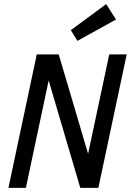

<svg xmlns="http://www.w3.org/2000/svg" viewBox="-20 -915 637 935"><path d="M21 0 159 -650H266L409 -166L512 -650H597L459 0H371L217 -523L106 0ZM357 -716 325 -768 497 -895 545 -820Z"/></svg>

Font: Sometype Mono Medium
Style: Italic
Weight: 500
Italic angle: -12°
Monospace: yes
Designer: Ryoichi Tsunekawa
Foundry: Dharma Type
Version: Version 1.000; ttfautohint (v1.8.3)